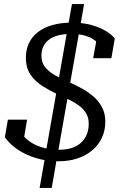

<svg xmlns="http://www.w3.org/2000/svg" viewBox="-20 -810 600 950"><path d="M270 -12Q209 -12 156 -28.5Q103 -45 64 -72.5Q25 -100 4 -131L19 -218H114L96 -111Q85 -113 77 -121Q69 -129 64.5 -140.5Q60 -152 60 -165.5Q60 -179 66 -191Q78 -153 107.5 -125.5Q137 -98 179.5 -83.5Q222 -69 272 -69Q307 -69 334 -77.5Q361 -86 380 -103Q399 -120 409 -144Q419 -168 419 -198Q419 -228 406 -249.5Q393 -271 371.5 -287Q350 -303 322.5 -316.5Q295 -330 266 -343Q227 -361 190.5 -384Q154 -407 131 -440.5Q108 -474 108 -524Q108 -564 123 -596Q138 -628 167.5 -651Q197 -674 239 -686Q281 -698 335 -698Q390 -698 433 -686Q476 -674 505.5 -655.5Q535 -637 548 -619L531 -522H441L458 -616Q467 -615 474.5 -608.5Q482 -602 486.5 -593.5Q491 -585 491 -576.5Q491 -568 486 -561Q477 -585 458 -603Q439 -621 408 -631.5Q377 -642 332 -642Q296 -642 268.5 -635Q241 -628 222.5 -614Q204 -600 194.5 -580Q185 -560 185 -534Q185 -499 205 -475.5Q225 -452 257 -435Q289 -418 325 -402Q357 -388 388 -370.5Q419 -353 444.5 -330.5Q470 -308 485.5 -278Q501 -248 501 -209Q501 -164 484 -128Q467 -92 436 -66Q405 -40 363 -26Q321 -12 270 -12ZM176 120 204 -39 205 -47 314 -666 316 -676 336 -790H396L376 -674L374 -665L264 -40L262 -31L236 120Z"/></svg>

Font: Roboto Serif 20pt
Style: Italic
Weight: 400
Italic angle: -10°
Designer: Greg Gazdowicz
Foundry: Commercial Type
Version: Version 1.008